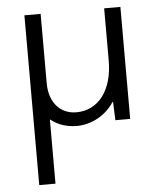

<svg xmlns="http://www.w3.org/2000/svg" viewBox="-52 -514 665 801"><g transform="rotate(-5 281.0 -113.5)"><path d="M414 -250C414 -127 354 -47 261 -47C193 -47 148 -99 148 -178V-469H80V242H148V-26H150C180 -1 220 10 258 10C320 10 381 -24 414 -76H417L420 0H482V-469H414Z"/></g></svg>

Font: UULA Sans
Style: Regular
Weight: 400
Designer: Mohamed Gaber, Laura Garcia Mut
Foundry: Kief Type Foundry
Version: Version 3.006;hotconv 1.0.109;makeotfexe 2.5.65596